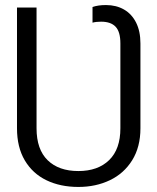

<svg xmlns="http://www.w3.org/2000/svg" viewBox="-20 -737 628 767"><path d="M47.9 -224.6V-707H126V-224.6Q126 -140.1 170.4 -96.9Q214.8 -53.7 293 -53.7Q371.1 -53.7 416 -97.4Q460.9 -141.1 460.9 -224.6V-563.5Q460.9 -609.9 441.9 -630.1Q422.9 -650.4 383.8 -650.4Q363.8 -650.4 349.6 -646.5V-709Q371.6 -716.8 403.3 -716.8Q444.3 -716.8 475.3 -699Q506.3 -681.2 523.7 -646.7Q541 -612.3 541 -563.5V-224.6Q541 -149.9 508.1 -96.9Q475.1 -43.9 418.9 -17.1Q362.8 9.8 293 9.8Q221.2 9.8 165.8 -16.8Q110.4 -43.5 79.1 -96.2Q47.9 -148.9 47.9 -224.6Z"/></svg>

Font: Pretendard Light
Style: Regular
Weight: 300
Designer: Base glyphs from Inter by Rasmus Andersson; Hangeul glyphs from Noto Sans CJK(Source Han Sans) by Jang Soo-young and Kan
Foundry: Kil Hyung-jin
Version: Version 1.309